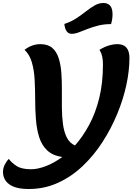

<svg xmlns="http://www.w3.org/2000/svg" viewBox="-83 -1021 925 1283"><path d="M109 242Q22 242 -20.5 211Q-63 180 -63 127Q-63 102 -50.5 78Q-38 54 -24 41Q-6 66 27.5 88Q61 110 125 110Q168 110 222.5 89.5Q277 69 333 28Q269 19 232 -16.5Q195 -52 178.5 -105.5Q162 -159 157 -223.5Q152 -288 152 -356Q152 -424 148.5 -488Q145 -552 130 -604Q115 -656 81 -688Q130 -726 187 -726Q237 -726 266 -701Q295 -676 309 -632.5Q323 -589 327 -534Q331 -479 330.5 -419Q330 -359 330.5 -300Q331 -241 338 -190Q345 -139 363.5 -102Q382 -65 418 -49Q469 -106 512 -185Q555 -264 580 -365Q605 -466 605 -591Q605 -619 600 -642.5Q595 -666 582 -688Q612 -707 643 -716.5Q674 -726 702 -726Q782 -726 782 -633Q782 -550 761.5 -454Q741 -358 700.5 -260Q660 -162 602 -72Q544 18 469 89Q394 160 303.5 201Q213 242 109 242ZM396 -795Q354 -795 347 -861Q391 -875 426 -898Q461 -921 491.5 -945Q522 -969 550 -985Q578 -1001 608 -1001Q669 -1001 669 -926Q669 -892 659 -860Q612 -860 573 -850Q534 -840 502 -827.5Q470 -815 444 -805Q418 -795 396 -795Z"/></svg>

Font: Lemonada SemiBold
Style: Regular
Weight: 600
Designer: Mohamed Gaber (Arabic), Eduardo Tunni (Latin)
Foundry: Kief Type Foundry
Version: Version 4.005; ttfautohint (v1.8.3)